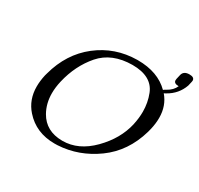

<svg xmlns="http://www.w3.org/2000/svg" viewBox="-168 -997 1263 1220"><g transform="rotate(30 464.0 -387.0)"><path d="M557.6 -706.1H562.5Q709.5 -706.1 793.9 -622.1Q801.3 -628.4 812 -633.8Q853.5 -656.2 868.7 -692.4Q832.5 -692.4 832.5 -715.8Q832.5 -721.2 833.5 -726.1L840.8 -757.8Q848.6 -792 891.6 -792Q927.7 -792 928.2 -767.6Q928.2 -763.2 926.8 -757.8L919.4 -726.1Q893.1 -652.8 823.7 -613.8Q815.4 -608.4 809.1 -606.4Q862.3 -544.4 862.3 -456.1Q862.3 -415 852.1 -371.1Q849.1 -357.9 845.2 -344.2Q796.9 -176.8 668.9 -84Q541 8.8 389.6 17.1Q378.4 17.6 367.2 17.6Q231.4 17.6 148.4 -76.2Q88.4 -143.6 88.4 -240.2Q88.4 -280.8 98.6 -326.7Q100.6 -335.4 103.5 -344.2Q148.4 -510.7 272 -607.4Q396 -704.1 557.6 -706.1ZM547.9 -663.1Q397.9 -662.1 316.4 -568.4Q235.4 -474.6 204.6 -342.8Q193.4 -294.9 193.4 -252Q193.4 -176.8 227.1 -117.2Q280.3 -23.4 399.9 -22.5H402.3Q519 -22.5 617.2 -122.1Q714.4 -220.7 741.7 -339.8L742.2 -342.8Q752.9 -392.1 752.9 -437.5Q752.9 -504.4 729.5 -563.5Q690.4 -663.1 547.9 -663.1Z"/></g></svg>

Font: Caudex
Style: Italic
Weight: 400
Italic angle: -13°
Version: Version 1.04